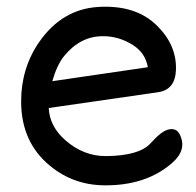

<svg xmlns="http://www.w3.org/2000/svg" viewBox="-20 -536 588 577"><path d="M126.5 -211.4 454.6 -258.8Q506.8 -266.1 508.8 -326.2Q511.2 -400.9 451.2 -459.5Q387.7 -522 274.9 -515.1Q166.5 -508.3 98.1 -410.2Q43.5 -331.5 43.5 -231Q43.5 -108.9 130.4 -37.6Q200.2 20 293.5 21Q420.4 22 498.5 -47.4Q543 -86.9 520 -132.3Q510.3 -151.9 486.8 -147Q465.8 -142.6 433.1 -106Q398.9 -67.9 299.3 -66.9Q231 -66.4 176.3 -114.7Q128.9 -156.2 126.5 -211.4ZM137.2 -292Q150.9 -340.3 172.4 -367.2Q221.2 -427.2 288.6 -427.2Q336.9 -427.7 379.9 -400.4Q417 -376.5 424.3 -334Z"/></svg>

Font: Comic Relief
Style: Regular
Weight: 400
Designer: Jeff Davis
Foundry: Loudifier
Version: Version 1.200; ttfautohint (v1.8.4.7-5d5b)